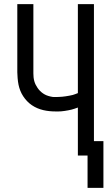

<svg xmlns="http://www.w3.org/2000/svg" viewBox="-20 -755 540 932"><path d="M405 157V0H358V-233Q350 -230 342.5 -227.5Q335 -225 327.5 -223Q320 -221 311.5 -219.5Q303 -218 293.5 -216.5Q284 -215 276.5 -214.5Q269 -214 264 -214H250Q235 -214 220 -215.5Q205 -217 190 -220.5Q175 -224 161 -230Q147 -236 134.5 -244.5Q122 -253 111.5 -264Q101 -275 92.5 -288Q84 -301 78.5 -315Q73 -329 70 -343.5Q67 -358 65.5 -376Q64 -394 64 -404V-735H142V-417Q142 -408 142 -398.5Q142 -389 143 -379.5Q144 -370 146.5 -361Q149 -352 153 -344Q157 -336 162.5 -328Q168 -320 174.5 -313.5Q181 -307 189 -301.5Q197 -296 205.5 -292.5Q214 -289 225 -286.5Q236 -284 242 -284H250Q258 -284 266 -284.5Q274 -285 282 -285.5Q290 -286 298.5 -287.5Q307 -289 316.5 -290.5Q326 -292 333 -294Q340 -296 345 -298L358 -303V-735H436V-70H482V157Z"/></svg>

Font: Iosevka MaddieWtf
Style: Regular
Weight: 400
Monospace: yes
Designer: Belleve Invis
Foundry: Belleve Invis
Version: Version 31.3.0; ttfautohint (v1.8.3)